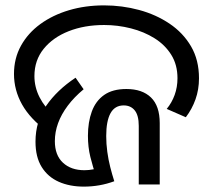

<svg xmlns="http://www.w3.org/2000/svg" viewBox="-20 -686 792 714"><path d="M292 8Q239 8 198.5 -10Q158 -28 135 -65Q112 -102 112 -159Q112 -235 152 -293Q192 -351 261 -397L291 -354Q256 -325 232 -293Q208 -261 196 -228Q184 -195 184 -161Q184 -109 214 -81Q244 -53 294 -53Q311 -53 328 -56.5Q345 -60 361 -69L339 -25Q325 -66 316 -102.5Q307 -139 307 -181Q307 -232 321.5 -271.5Q336 -311 367.5 -333Q399 -355 450 -355Q509 -355 541.5 -323.5Q574 -292 574 -228V0H496V-218Q496 -257 481 -275.5Q466 -294 440 -294Q407 -294 391 -265Q375 -236 375 -180Q375 -151 379 -121.5Q383 -92 390 -64.5Q397 -37 405 -12Q378 -2 349.5 3Q321 8 292 8ZM156 -197Q92 -244 62 -297.5Q32 -351 32 -411Q32 -469 58 -516Q84 -563 130 -596.5Q176 -630 236.5 -648Q297 -666 367 -666Q434 -666 497 -649Q560 -632 610.5 -598Q661 -564 690.5 -513.5Q720 -463 720 -395Q720 -353 707 -316.5Q694 -280 671 -250L600 -281Q619 -304 629.5 -333Q640 -362 640 -395Q640 -445 617 -482Q594 -519 555 -543.5Q516 -568 467 -580.5Q418 -593 367 -593Q294 -593 235.5 -570Q177 -547 142.5 -504.5Q108 -462 108 -403Q108 -362 127 -324.5Q146 -287 183 -254L156 -197Z"/></svg>

Font: hexloriya05
Style: Book
Weight: 400
Designer: Jelle Bosma - Monotype Design Team
Foundry: Monotype Imaging Inc.
Version: Version 2.003